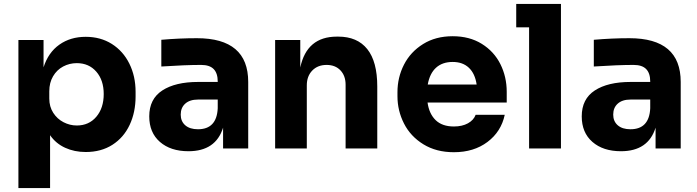

<svg xmlns="http://www.w3.org/2000/svg" viewBox="-20 -750 3522 970"><path d="M73 -548H200V-410Q224 -485 280 -524.5Q336 -564 413 -564Q488 -564 545 -528Q602 -492 633.5 -428.5Q665 -365 665 -286V-263Q665 -183 635 -119Q605 -55 548 -18.5Q491 18 413 18Q356 18 309 -3.5Q262 -25 233 -67V200H73ZM504 -275Q504 -345 466.5 -388Q429 -431 368 -431Q331 -431 299 -414Q267 -397 248 -364.5Q229 -332 229 -289V-252Q229 -211 249 -180Q269 -149 301 -132.5Q333 -116 368 -116Q429 -116 466.5 -160Q504 -204 504 -275Z M1107 -105Q1070 14 932 14Q842 14 788 -33Q734 -80 734 -162Q734 -250 800 -293Q866 -336 981 -336H1080V-338Q1080 -380 1059.5 -401Q1039 -422 996 -422Q917 -422 795 -414V-549Q887 -557 975 -557Q1234 -557 1234 -336V0H1107ZM980 -97Q1075 -97 1080 -203V-247H980Q939 -247 916 -226.5Q893 -206 893 -171Q893 -137 916 -117Q939 -97 980 -97Z M1370 -548H1497V-409Q1530 -565 1682 -565H1689Q1785 -565 1835.5 -502Q1886 -439 1886 -313V0H1726V-322Q1726 -367 1700 -394.5Q1674 -422 1630 -422Q1585 -422 1557.5 -393.5Q1530 -365 1530 -319V0H1370Z M1988 -264V-284Q1988 -359 2021 -423.5Q2054 -488 2117.5 -527.5Q2181 -567 2267 -567Q2352 -567 2414 -528.5Q2476 -490 2508 -426Q2540 -362 2540 -286V-232H2140Q2148 -175 2181 -143Q2214 -111 2273 -111Q2315 -111 2344 -127Q2373 -143 2383 -170H2530Q2512 -85 2443 -33Q2374 19 2273 19Q2184 19 2119 -21Q2054 -61 2021 -126Q1988 -191 1988 -264ZM2388 -323Q2380 -378 2349 -407.5Q2318 -437 2267 -437Q2215 -437 2183 -408Q2151 -379 2141 -323Z M2653 -612H2588V-730H2814V0H2653Z M3292 -105Q3255 14 3117 14Q3027 14 2973 -33Q2919 -80 2919 -162Q2919 -250 2985 -293Q3051 -336 3166 -336H3265V-338Q3265 -380 3244.5 -401Q3224 -422 3181 -422Q3102 -422 2980 -414V-549Q3072 -557 3160 -557Q3419 -557 3419 -336V0H3292ZM3165 -97Q3260 -97 3265 -203V-247H3165Q3124 -247 3101 -226.5Q3078 -206 3078 -171Q3078 -137 3101 -117Q3124 -97 3165 -97Z"/></svg>

Font: Sora-SIA
Style: Bold
Weight: 700
Designer: Jonathan Barnbrook, Julián Moncada
Foundry: Barnbrook Fonts
Version: Version 2.000